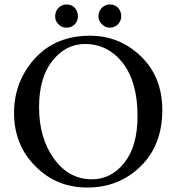

<svg xmlns="http://www.w3.org/2000/svg" viewBox="-20 -825 790 860"><path d="M471 -805H473Q494 -805 509 -790Q523 -774 523 -752Q523 -731 508 -716Q493 -701 472 -701Q451 -701 436 -717Q421 -732 421 -752Q421 -774 436 -790Q451 -805 471 -805ZM279 -805Q300 -805 315 -790Q329 -774 329 -752Q329 -731 315 -716Q300 -701 278 -701Q257 -701 242 -716Q227 -731 227 -752Q227 -774 242 -790Q257 -805 279 -805ZM383 -665Q516 -665 612 -572Q707 -479 707 -333Q707 -175 610 -80Q513 15 371 15Q232 15 138 -81Q43 -176 43 -319Q43 -460 136 -563Q229 -665 383 -665ZM361 -628Q275 -628 215 -553Q155 -478 155 -345Q155 -206 222 -114Q288 -22 392 -22Q478 -22 537 -96Q596 -170 596 -306Q596 -457 530 -543Q463 -628 361 -628Z"/></svg>

Font: Shafarik
Style: Regular
Weight: 400
Version: Version 1.001; ttfautohint (v1.8.4.7-5d5b)